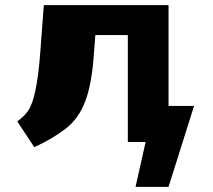

<svg xmlns="http://www.w3.org/2000/svg" viewBox="-20 -551 825 745"><path d="M47 -80Q75 -100 91 -124Q123 -174 136 -344L150 -531H634V-140H733L634 174H506L545 0H476V-415H350L345 -350Q337 -227 311 -158.5Q285 -90 234 -51Q183 -12 113 20Z"/></svg>

Font: Fix15 Mono
Style: Bold
Weight: 700
Designer: Carrois Corporate & Edenspiekermann AG
Foundry: Carrois Corporate GbR & Edenspiekermann AG
Version: Version 3.206